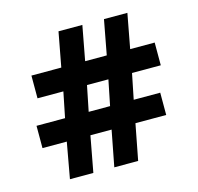

<svg xmlns="http://www.w3.org/2000/svg" viewBox="-95 -732 856 832"><g transform="rotate(-15 333.0 -316.0)"><path d="M148 -161H39V-261H167L190 -375H74V-477H208L237 -632H344L315 -477H412L441 -632H546L517 -477H627V-375H498L475 -261H594V-161H456L425 0H318L349 -161H254L224 0H119ZM369 -261 392 -375H296L273 -261Z"/></g></svg>

Font: Noto Sans Devanagari
Style: Regular
Weight: 400
Designer: Jelle Bosma - Monotype Design Team
Foundry: Monotype Imaging Inc.
Version: Version 2.003